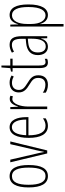

<svg xmlns="http://www.w3.org/2000/svg" viewBox="890 -1586 930 2751"><g transform="rotate(-90 1355.5 -211.0)"><path d="M366 -265C366 -437 319 -539 206 -539C97 -539 45 -444 45 -267C45 -84 100 10 207 10C314 10 366 -82 366 -265ZM83 -267C83 -421 119 -505 206 -505C296 -505 329 -416 329 -266C329 -101 291 -24 207 -24C122 -24 83 -108 83 -267Z M532 0H575L704 -529H665L579 -161C570 -122 562 -84 555 -47H552C545 -89 536 -128 527 -165L443 -529H405Z M908 -539C805 -539 755 -433 755 -264C755 -97 807 10 927 10C969 10 1005 -3 1035 -22V-61C999 -36 965 -24 929 -24C837 -24 792 -109 792 -269H1052V-303C1052 -425 1014 -539 908 -539ZM908 -506C986 -506 1018 -412 1017 -301H793C799 -439 841 -506 908 -506Z M1313 -537C1250 -537 1221 -471 1204 -416H1202L1196 -529H1167V0H1204V-278C1204 -381 1242 -500 1312 -500C1326 -500 1341 -495 1350 -491L1359 -527C1344 -535 1327 -537 1313 -537Z M1652 -127C1652 -213 1603 -244 1537 -285C1473 -325 1442 -352 1442 -407C1442 -470 1483 -505 1544 -505C1576 -505 1610 -495 1633 -479L1649 -510C1621 -529 1584 -539 1545 -539C1452 -539 1406 -481 1406 -408C1406 -329 1456 -293 1523 -252C1582 -215 1614 -193 1614 -128C1614 -63 1581 -26 1516 -26C1474 -26 1432 -41 1403 -63V-21C1428 -5 1467 10 1517 10C1606 10 1652 -43 1652 -127Z M1842 -24C1802 -24 1792 -53 1792 -115V-496H1890V-529H1792V-656H1764L1754 -529L1705 -519V-496H1755V-116C1755 -33 1773 10 1836 10C1857 10 1873 6 1888 -1V-35C1877 -29 1859 -24 1842 -24Z M2088 -539C2051 -539 2010 -527 1976 -506L1990 -476C2027 -498 2060 -506 2086 -506C2149 -506 2175 -468 2175 -356V-308L2114 -302C2004 -291 1941 -238 1941 -133C1941 -59 1977 10 2060 10C2132 10 2163 -38 2178 -89H2180L2183 0H2212V-359C2212 -487 2176 -539 2088 -539ZM2116 -272 2176 -278V-218C2176 -100 2144 -21 2066 -21C2012 -21 1979 -61 1979 -134C1979 -218 2023 -262 2116 -272Z M2515 -539C2438 -539 2403 -482 2384 -416H2381L2378 -529H2350V234H2387V-29C2387 -59 2386 -85 2385 -100H2388C2403 -46 2440 10 2514 10C2607 10 2667 -78 2667 -270C2667 -451 2614 -539 2515 -539ZM2511 -505C2593 -505 2630 -421 2630 -270C2630 -89 2577 -24 2510 -24C2437 -24 2387 -103 2387 -228V-291C2387 -416 2432 -505 2511 -505Z"/></g></svg>

Font: Noto Sans Telugu ExtraCondensed ExtraLight
Style: Regular
Weight: 200
Width: 2
Designer: Jelle Bosma - Monotype Design Team
Foundry: Monotype Imaging Inc.
Version: Version 2.005